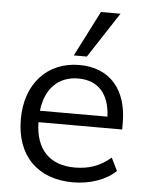

<svg xmlns="http://www.w3.org/2000/svg" viewBox="-54 -797 652 850"><g transform="rotate(5 272.0 -372.0)"><path d="M302 9C376 9 448 -15 492 -58L464 -115C415 -73 364 -57 304 -57C194 -57 129 -121 127 -243H499V-273C499 -418 423 -511 286 -511C144 -511 48 -408 48 -250C48 -87 145 9 302 9ZM257 -551H315L447 -753H360ZM129 -294C140 -391 196 -451 286 -451C376 -451 425 -393 429 -294Z"/></g></svg>

Font: Poppy and Pepper
Style: Regular
Weight: 400
Designer: Thy Ha
Foundry: Thy Ha
Version: Version 0.001;Glyphs 3.2 (3227)